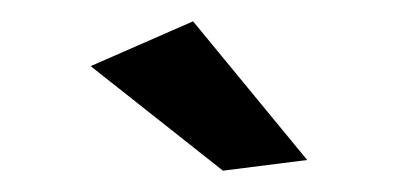

<svg xmlns="http://www.w3.org/2000/svg" viewBox="-20 -772 370 180"><path d="M161 -752 268 -622 189 -612 65 -710Z"/></svg>

Font: Gontserrat
Style: Regular
Weight: 400
Designer: Julieta Ulanovsky
Foundry: Julieta Ulanovsky
Version: Version 6.001